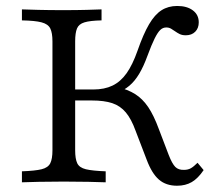

<svg xmlns="http://www.w3.org/2000/svg" viewBox="-20 -602 713 634"><path d="M564.5 11.3Q528.2 11.3 504.8 -8.9Q481.5 -29 464.5 -74.2L427.4 -171Q413.7 -208.9 395.6 -230.6Q377.4 -252.4 350.8 -261.3Q324.2 -270.2 283.1 -270.2H208.9V-306.5H287.9Q325 -306.5 351.6 -319.4Q378.2 -332.3 398 -360.1Q417.7 -387.9 433.9 -433.9Q453.2 -489.5 472.2 -521.8Q491.1 -554 513.3 -568.1Q535.5 -582.3 565.3 -582.3Q597.6 -582.3 616.9 -567.7Q636.3 -553.2 636.3 -528.2Q636.3 -508.9 624.6 -497.2Q612.9 -485.5 593.5 -485.5Q581.5 -485.5 573.4 -489.5Q565.3 -493.5 558.5 -498.4Q551.6 -503.2 544.8 -507.3Q537.9 -511.3 529 -511.3Q517.7 -511.3 509.3 -503.2Q500.8 -495.2 490.7 -475Q480.6 -454.8 466.9 -417.7Q454 -382.3 439.5 -358.1Q425 -333.9 407.3 -319Q389.5 -304 366.9 -295.2L365.3 -315.3Q402.4 -306.5 426.6 -291.1Q450.8 -275.8 469.4 -248.4Q487.9 -221 504.8 -175L537.1 -90.3Q548.4 -61.3 558.9 -50.8Q569.4 -40.3 587.9 -41.1Q600.8 -41.1 610.1 -46.4Q619.4 -51.6 632.3 -64.5L652.4 -40.3Q633.9 -12.9 613.3 -0.8Q592.7 11.3 564.5 11.3ZM52.4 0V-36.3Q96 -37.9 117.3 -43.1Q138.7 -48.4 146 -62.9Q153.2 -77.4 153.2 -105.6V-465.3Q153.2 -493.5 146 -508.1Q138.7 -522.6 117.3 -528.2Q96 -533.9 52.4 -534.7V-571Q72.6 -570.2 107.3 -569.4Q141.9 -568.5 188.7 -568.5Q233.9 -568.5 265.7 -569.4Q297.6 -570.2 315.3 -571V-534.7Q277.4 -533.9 258.9 -528.2Q240.3 -522.6 234.3 -508.1Q228.2 -493.5 228.2 -465.3V-105.6Q228.2 -77.4 235.1 -62.9Q241.9 -48.4 263.7 -43.1Q285.5 -37.9 329 -36.3V0Q308.1 -0.8 272.2 -1.6Q236.3 -2.4 190.3 -2.4Q143.5 -2.4 108.5 -1.6Q73.4 -0.8 52.4 0Z"/></svg>

Font: Playfair 9pt Light
Style: Regular
Weight: 300
Designer: Claus Eggers Sørensen
Foundry: Claus Eggers Sørensen
Version: Version 2.001;gftools[0.9.30]